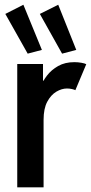

<svg xmlns="http://www.w3.org/2000/svg" viewBox="-20 -806 392 826"><path d="M54.2 0V-530.8H165V-459H179.2L152.3 -424.3Q161.6 -454.1 181.4 -480Q201.2 -505.9 230.5 -522.2Q259.8 -538.6 299.8 -538.6Q315.4 -538.6 330.6 -535.9Q345.7 -533.2 351.1 -529.8L304.2 -418Q300.3 -420.4 289.6 -422.9Q278.8 -425.3 268.1 -425.3Q245.6 -425.3 222.4 -411.6Q199.2 -397.9 183.3 -368.4Q167.5 -338.9 167.5 -290.5V0ZM99.1 -575.2 2.9 -746.1 80.6 -785.6 160.2 -591.3ZM247.1 -575.2 151.4 -746.1 230.5 -785.6 308.1 -591.3Z"/></svg>

Font: Reddit Sans Condensed SemiBold
Style: Regular
Weight: 600
Designer: Stephen Hutchings
Foundry: Reddit
Version: Version 1.014